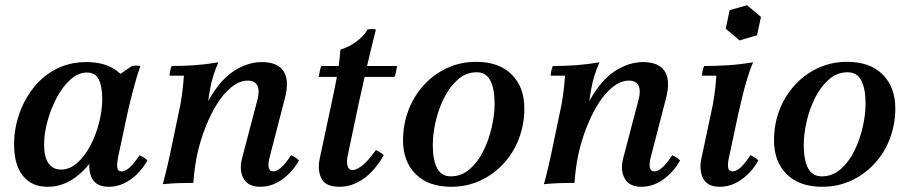

<svg xmlns="http://www.w3.org/2000/svg" viewBox="-20 -701 3488 736"><path d="M397 15Q350 15 333 -17Q316 -49 326 -95L341 -164L381 -248L388 -382L486 -448Q502 -451 518 -448Q504 -408 490.5 -356.5Q477 -305 468 -264L433 -100Q428 -75 429.5 -59.5Q431 -44 446 -44Q460 -44 476.5 -58.5Q493 -73 515 -106Q524 -102 531 -97.5Q538 -93 545 -86Q520 -41 480.5 -13Q441 15 397 15ZM162 15Q101 15 67.5 -27.5Q34 -70 34 -148Q34 -206 53 -262Q72 -318 107.5 -363.5Q143 -409 194.5 -436Q246 -463 312 -463Q376 -463 418.5 -436Q461 -409 473 -363L409 -320Q409 -261 390.5 -202Q372 -143 338 -93.5Q304 -44 259.5 -14.5Q215 15 162 15ZM214 -51Q247 -51 276 -76.5Q305 -102 326.5 -143Q348 -184 360 -231.5Q372 -279 372 -322Q372 -368 359 -395.5Q346 -423 313 -423Q280 -423 250 -396Q220 -369 197.5 -326.5Q175 -284 162 -236.5Q149 -189 149 -148Q149 -99 166 -75Q183 -51 214 -51Z M604 5Q613 -27 619 -53.5Q625 -80 631 -106L664 -264Q672 -299 677 -333.5Q682 -368 685 -411H630Q630 -419 632.5 -430Q635 -441 638 -448Q685 -448 726.5 -451Q768 -454 817 -462Q805 -435 797 -408.5Q789 -382 784 -353Q779 -324 775 -288L735 -105Q730 -79 726.5 -53Q723 -27 721 0Q691 0 663 1Q635 2 604 5ZM978 15Q931 15 913.5 -17Q896 -49 908 -95L967 -319Q976 -354 966.5 -373Q957 -392 930 -392Q899 -392 868.5 -368Q838 -344 812.5 -303.5Q787 -263 767 -211.5Q747 -160 735 -105H707Q736 -240 780.5 -318Q825 -396 877.5 -429.5Q930 -463 984 -463Q1044 -463 1067 -428Q1090 -393 1072 -324L1014 -100Q1007 -75 1010 -59.5Q1013 -44 1027 -44Q1041 -44 1057.5 -58.5Q1074 -73 1096 -106Q1105 -102 1112 -97.5Q1119 -93 1126 -86Q1101 -41 1061.5 -13Q1022 15 978 15Z M1202 -406Q1203 -415 1205.5 -427Q1208 -439 1212 -448H1502Q1501 -441 1498.5 -428Q1496 -415 1492 -406ZM1421 -126Q1429 -122 1436.5 -117.5Q1444 -113 1451 -106Q1417 -46 1373 -15.5Q1329 15 1281 15Q1228 15 1212 -17Q1196 -49 1206 -95L1252 -310Q1258 -338 1265 -373Q1272 -408 1277.5 -444Q1283 -480 1285 -511Q1306 -517 1326 -528.5Q1346 -540 1363 -555.5Q1380 -571 1389 -588Q1405 -591 1421 -588Q1401 -509 1386 -443Q1371 -377 1356 -309L1312 -100Q1308 -77 1313 -63Q1318 -49 1332 -49Q1344 -49 1365.5 -64Q1387 -79 1421 -126Z M1807 -424Q1767 -424 1735.5 -396.5Q1704 -369 1682.5 -326Q1661 -283 1650 -235Q1639 -187 1639 -145Q1639 -88 1655.5 -56.5Q1672 -25 1708 -25L1710 15Q1622 15 1573.5 -33.5Q1525 -82 1525 -163Q1525 -224 1545.5 -278Q1566 -332 1604 -374Q1642 -416 1693.5 -440Q1745 -464 1805 -464ZM1708 -25Q1749 -25 1780.5 -52.5Q1812 -80 1833 -122.5Q1854 -165 1865 -213.5Q1876 -262 1876 -303Q1876 -361 1859.5 -392.5Q1843 -424 1807 -424L1805 -464Q1893 -464 1941.5 -415.5Q1990 -367 1990 -285Q1990 -225 1969.5 -170.5Q1949 -116 1911 -74.5Q1873 -33 1821.5 -9Q1770 15 1710 15Z M2065 5Q2074 -27 2080 -53.5Q2086 -80 2092 -106L2125 -264Q2133 -299 2138 -333.5Q2143 -368 2146 -411H2091Q2091 -419 2093.5 -430Q2096 -441 2099 -448Q2146 -448 2187.5 -451Q2229 -454 2278 -462Q2266 -435 2258 -408.5Q2250 -382 2245 -353Q2240 -324 2236 -288L2196 -105Q2191 -79 2187.5 -53Q2184 -27 2182 0Q2152 0 2124 1Q2096 2 2065 5ZM2439 15Q2392 15 2374.5 -17Q2357 -49 2369 -95L2428 -319Q2437 -354 2427.5 -373Q2418 -392 2391 -392Q2360 -392 2329.5 -368Q2299 -344 2273.5 -303.5Q2248 -263 2228 -211.5Q2208 -160 2196 -105H2168Q2197 -240 2241.5 -318Q2286 -396 2338.5 -429.5Q2391 -463 2445 -463Q2505 -463 2528 -428Q2551 -393 2533 -324L2475 -100Q2468 -75 2471 -59.5Q2474 -44 2488 -44Q2502 -44 2518.5 -58.5Q2535 -73 2557 -106Q2566 -102 2573 -97.5Q2580 -93 2587 -86Q2562 -41 2522.5 -13Q2483 15 2439 15Z M2739 15Q2692 15 2675.5 -17Q2659 -49 2669 -95L2705 -264Q2713 -299 2718 -333.5Q2723 -368 2726 -411H2671Q2671 -419 2673.5 -430Q2676 -441 2679 -448Q2726 -448 2772 -451Q2818 -454 2867 -462Q2856 -438 2845 -401.5Q2834 -365 2825 -328.5Q2816 -292 2810 -264L2775 -100Q2769 -75 2771 -59.5Q2773 -44 2788 -44Q2802 -44 2818.5 -58.5Q2835 -73 2857 -106Q2866 -102 2873 -97.5Q2880 -93 2887 -86Q2862 -41 2822.5 -13Q2783 15 2739 15ZM2844 -681 2897 -636 2882 -566 2815 -546 2762 -591 2777 -662Z M3229 -424Q3189 -424 3157.5 -396.5Q3126 -369 3104.5 -326Q3083 -283 3072 -235Q3061 -187 3061 -145Q3061 -88 3077.5 -56.5Q3094 -25 3130 -25L3132 15Q3044 15 2995.5 -33.5Q2947 -82 2947 -163Q2947 -224 2967.5 -278Q2988 -332 3026 -374Q3064 -416 3115.5 -440Q3167 -464 3227 -464ZM3130 -25Q3171 -25 3202.5 -52.5Q3234 -80 3255 -122.5Q3276 -165 3287 -213.5Q3298 -262 3298 -303Q3298 -361 3281.5 -392.5Q3265 -424 3229 -424L3227 -464Q3315 -464 3363.5 -415.5Q3412 -367 3412 -285Q3412 -225 3391.5 -170.5Q3371 -116 3333 -74.5Q3295 -33 3243.5 -9Q3192 15 3132 15Z"/></svg>

Font: Poltawski Nowy Medium
Style: Italic
Weight: 500
Italic angle: -12°
Version: Version 1.001;gftools[0.9.25]